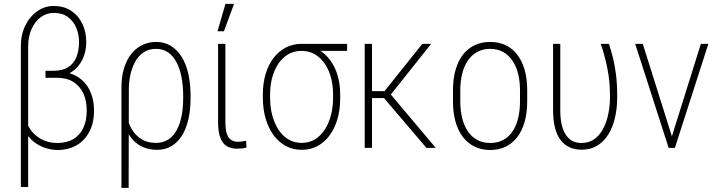

<svg xmlns="http://www.w3.org/2000/svg" viewBox="-20 -751 3644 975"><path d="M210.9 -386.7H271Q333 -386.7 374.3 -360.8Q415.5 -335 436.5 -290.5Q457.5 -246.1 457.5 -190.9Q457.5 -127 433.8 -82Q410.2 -37.1 368.7 -13.2Q327.1 10.7 272.5 10.7Q242.7 10.7 210.7 0.5Q178.7 -9.8 151.9 -30.8Q125 -51.8 108.4 -83.7Q91.8 -115.7 91.8 -159.2L110.8 -170.4Q110.8 -128.9 132.6 -95.9Q154.3 -63 190.7 -43.9Q227.1 -24.9 270.5 -24.9Q319.3 -24.9 352.8 -44.9Q386.2 -64.9 403.3 -101.8Q420.4 -138.7 420.4 -189Q420.4 -239.7 403.1 -276.9Q385.7 -314 352.3 -335Q318.8 -356 270 -356H210.9ZM252.4 -720.7Q303.2 -720.7 340.1 -697Q377 -673.3 397.5 -631.8Q418 -590.3 418 -536.6Q418 -488.3 398.4 -448.2Q378.9 -408.2 342 -384.3Q305.2 -360.4 252.4 -360.4H210.9V-391.6H251Q297.4 -391.6 325.9 -409.7Q354.5 -427.7 367.9 -460.7Q381.3 -493.7 381.3 -538.6Q381.3 -575.2 367.7 -608.9Q354 -642.6 325.4 -664.1Q296.9 -685.5 252.4 -685.5Q216.3 -685.5 187 -663.8Q157.7 -642.1 140.4 -603.8Q123 -565.4 123 -515.6V198.7H85.9V-515.6Q85.9 -575.7 108.6 -621.6Q131.3 -667.5 169.4 -694.1Q207.5 -720.7 252.4 -720.7Z M596.7 203.1V-306.2Q596.7 -362.8 610.4 -406.2Q624 -449.7 648.2 -479Q672.4 -508.3 704.3 -523.2Q736.3 -538.1 772.9 -538.1Q814.5 -538.1 846.9 -518.6Q879.4 -499 902.1 -462.9Q924.8 -426.8 936.3 -376.2Q947.8 -325.7 947.8 -263.2V-252.9Q947.8 -192.9 936.5 -144.5Q925.3 -96.2 903.6 -61.8Q881.8 -27.3 850.3 -8.8Q818.8 9.8 778.8 9.8Q740.2 9.8 709.7 -2.7Q679.2 -15.1 657.2 -38.3Q635.3 -61.5 621.8 -93.3Q608.4 -125 604 -163.6Q604 -164.1 608.6 -164.8Q613.3 -165.5 617.7 -166.5Q622.1 -167.5 622.1 -167.5Q629.9 -128.4 648.7 -95.9Q667.5 -63.5 698 -44.4Q728.5 -25.4 772.5 -25.4Q807.6 -25.4 833.7 -42Q859.9 -58.6 876.7 -89.1Q893.6 -119.6 901.9 -161.4Q910.2 -203.1 910.2 -252.9V-263.2Q910.2 -313.5 902.1 -357.2Q894 -400.9 877 -433.6Q859.9 -466.3 834.2 -484.6Q808.6 -502.9 772.9 -502.9Q734.9 -502.9 708.3 -484.6Q681.6 -466.3 665.5 -436Q649.4 -405.8 641.8 -369.4Q634.3 -333 634.3 -296.4L633.3 203.1Z M1087.4 -528.3H1124.5V-132.3Q1124.5 -89.8 1133.3 -68.1Q1142.1 -46.4 1156.5 -38.8Q1170.9 -31.2 1187.5 -31.2Q1199.2 -31.2 1209.5 -32.7Q1219.7 -34.2 1229.5 -36.1L1231.9 -2Q1223.1 1.5 1208.5 2.7Q1193.8 3.9 1182.1 3.9Q1153.8 3.9 1132.6 -8.3Q1111.3 -20.5 1099.4 -50.3Q1087.4 -80.1 1087.4 -132.8ZM1084.5 -592.3 1125 -731.4H1168.5L1117.2 -592.3Z M1314.9 -254.9V-273.4Q1314.9 -328.6 1328.9 -375.2Q1342.8 -421.9 1368.7 -456.1Q1394.5 -490.2 1430.9 -509.3Q1467.3 -528.3 1511.2 -528.3Q1522.5 -528.3 1532 -525.6Q1541.5 -522.9 1551.5 -518.6Q1561.5 -514.2 1573.2 -509.8Q1615.2 -493.7 1645.3 -459.5Q1675.3 -425.3 1691.4 -377.7Q1707.5 -330.1 1707.5 -271.5V-251.5Q1707.5 -194.8 1693.8 -147.2Q1680.2 -99.6 1654.3 -64.2Q1628.4 -28.8 1592.5 -9.5Q1556.6 9.8 1512.2 9.8Q1467.8 9.8 1431.4 -9.8Q1395 -29.3 1368.9 -64.9Q1342.8 -100.6 1328.9 -148.9Q1314.9 -197.3 1314.9 -254.9ZM1351.6 -273.4V-254.9Q1351.6 -208.5 1362.1 -167.2Q1372.6 -126 1393.1 -94Q1413.6 -62 1443.6 -43.7Q1473.6 -25.4 1512.2 -25.4Q1550.8 -25.4 1580.1 -43.7Q1609.4 -62 1629.9 -94Q1650.4 -126 1660.9 -167.2Q1671.4 -208.5 1671.4 -254.9V-273.4Q1671.4 -316.4 1660.9 -356.2Q1650.4 -396 1629.9 -426.5Q1609.4 -457 1579.6 -474.9Q1549.8 -492.7 1511.2 -492.7Q1472.7 -492.7 1442.9 -474.9Q1413.1 -457 1392.8 -426.5Q1372.6 -396 1362.1 -356.2Q1351.6 -316.4 1351.6 -273.4ZM1742.7 -528.3V-492.7H1510.7V-528.3Z M1869.1 -528.3V0H1832V-528.3ZM2169.4 -528.3 1950.2 -252.9H1855L1852.5 -288.1H1932.6L2124.5 -528.3ZM2145.5 0 1927.2 -256.3 1950.2 -288.1 2192.9 0Z M2280.3 -236.3V-292.5Q2280.3 -351.1 2293.5 -396.7Q2306.6 -442.4 2331.3 -473.9Q2356 -505.4 2390.9 -521.7Q2425.8 -538.1 2468.8 -538.1Q2512.7 -538.1 2547.4 -521.7Q2582 -505.4 2606.4 -473.9Q2630.9 -442.4 2644 -396.7Q2657.2 -351.1 2657.2 -292.5V-236.3Q2657.2 -177.7 2644 -131.8Q2630.9 -85.9 2606.4 -54.2Q2582 -22.5 2547.4 -5.9Q2512.7 10.7 2469.2 10.7Q2425.8 10.7 2391.1 -5.9Q2356.4 -22.5 2331.5 -54.2Q2306.6 -85.9 2293.5 -131.8Q2280.3 -177.7 2280.3 -236.3ZM2317.4 -292.5V-236.3Q2317.4 -190.4 2326.9 -151.6Q2336.4 -112.8 2355.5 -84.5Q2374.5 -56.2 2403.1 -40.5Q2431.6 -24.9 2469.2 -24.9Q2507.3 -24.9 2535.9 -40.5Q2564.5 -56.2 2583.3 -84.5Q2602.1 -112.8 2611.3 -151.6Q2620.6 -190.4 2620.6 -236.3V-292.5Q2620.6 -337.9 2611.1 -376.2Q2601.6 -414.6 2582.3 -442.9Q2563 -471.2 2534.7 -487.1Q2506.3 -502.9 2468.8 -502.9Q2431.6 -502.9 2403.1 -487.1Q2374.5 -471.2 2355.5 -442.9Q2336.4 -414.6 2326.9 -376.2Q2317.4 -337.9 2317.4 -292.5Z M2788.6 -528.3H2825.2V-191.4Q2825.2 -146.5 2833 -115Q2840.8 -83.5 2855.5 -63.2Q2870.1 -43 2889.6 -33.9Q2909.2 -24.9 2932.1 -24.9Q2970.7 -24.9 2998 -44.4Q3025.4 -64 3043 -97.4Q3060.5 -130.9 3069.1 -172.4Q3077.6 -213.9 3077.6 -257.8Q3078.1 -335 3064.5 -402.8Q3050.8 -470.7 3030.8 -528.3H3072.3Q3083 -495.6 3092.5 -457.8Q3102.1 -419.9 3108.2 -371.3Q3114.3 -322.8 3114.3 -258.3Q3114.3 -201.2 3102.8 -152.3Q3091.3 -103.5 3068.6 -67.4Q3045.9 -31.2 3012.2 -11Q2978.5 9.3 2933.6 9.3Q2900.9 9.3 2874.3 -2.2Q2847.7 -13.7 2828.4 -37.8Q2809.1 -62 2798.8 -100.3Q2788.6 -138.7 2788.6 -192.4Z M3386.2 -40.5 3539.1 -528.3H3577.1L3407.2 0H3377.9ZM3244.1 -528.3 3397.9 -40 3404.8 0H3375.5L3205.6 -528.3Z"/></svg>

Font: Roboto Condensed ExtraLight
Style: Regular
Weight: 250
Designer: Christian Robertson
Foundry: Google
Version: Version 3.008; 2023